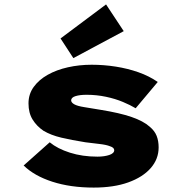

<svg xmlns="http://www.w3.org/2000/svg" viewBox="-20 -839 813 869"><path d="M404 10Q299 10 217 -16.5Q135 -43 87 -90L205 -195Q240 -166 296.5 -148Q353 -130 421 -130Q437 -130 450.5 -132Q464 -134 474.5 -137.5Q485 -141 491 -146.5Q497 -152 497 -159Q497 -171 478 -177Q461 -184 429 -187.5Q397 -191 367 -195Q304 -205 257.5 -216Q211 -227 177 -247Q146 -268 127.5 -298Q109 -328 109 -371Q109 -413 132.5 -445.5Q156 -478 196 -500.5Q236 -523 287.5 -534.5Q339 -546 395 -546Q450 -546 504 -537.5Q558 -529 606.5 -512Q655 -495 694 -468L594 -349Q571 -363 536.5 -377.5Q502 -392 459.5 -401Q417 -410 372 -410Q356 -410 344 -408.5Q332 -407 322 -404Q312 -401 307 -396Q302 -391 302 -385Q302 -380 305.5 -375.5Q309 -371 316 -367Q330 -359 362 -354Q394 -349 435 -342Q522 -328 575.5 -309.5Q629 -291 657 -266Q680 -247 689 -224Q698 -201 698 -172Q698 -119 662 -78Q626 -37 560.5 -13.5Q495 10 404 10ZM312 -576 254 -665 460 -819 540 -698Z"/></svg>

Font: Lexend Peta Black
Style: Regular
Weight: 900
Version: Version 1.007